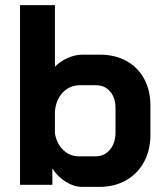

<svg xmlns="http://www.w3.org/2000/svg" viewBox="-20 -720 644 748"><path d="M184 -64V0H58V-700H194V-460Q214 -481 243.5 -494Q273 -507 300 -507H370Q428 -507 472.5 -482.5Q517 -458 541.5 -413Q566 -368 566 -309V-195Q566 -135 541 -89Q516 -43 471 -17.5Q426 8 368 8H299Q268 8 236 -12Q204 -32 184 -64ZM352 -111Q387 -111 408.5 -137Q430 -163 430 -205V-299Q430 -339 409 -363.5Q388 -388 354 -388H292Q252 -388 225 -360Q198 -332 194 -286V-200Q201 -160 226.5 -135.5Q252 -111 287 -111Z"/></svg>

Font: Bai Jamjuree
Style: Bold
Weight: 700
Designer: Katatrad Aksorn Co.,Ltd.
Foundry: Cadson Demak Co.,Ltd.
Version: Version 1.000; ttfautohint (v1.6)